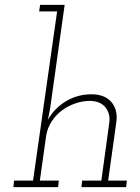

<svg xmlns="http://www.w3.org/2000/svg" viewBox="-20 -770 574 790"><path d="M318 -27 315 0H499L502 -27H425L459 -270Q465 -320 437.5 -351Q410 -382 356 -382Q299 -382 251.5 -353.5Q204 -325 177 -277L186 -322L246 -750H145L141 -723H215L116 -27H38L35 0H219L222 -27H144L170 -212Q175 -243 192 -269.5Q209 -296 234 -315Q258 -333 288.5 -344Q319 -355 352 -355Q395 -353 414.5 -327.5Q434 -302 430 -268L397 -27Z"/></svg>

Font: Josefin Slab Thin Light
Style: Italic
Weight: 300
Italic angle: -12°
Version: Version 2.000